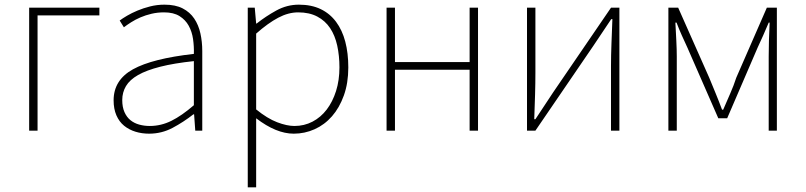

<svg xmlns="http://www.w3.org/2000/svg" viewBox="-20 -560 3454 823"><path d="M406 -527H105V0H141V-494H406Z M619 13Q673 13 720 -12Q767 -37 809 -70H812L817 0H847V-341Q847 -381 839 -417Q831 -453 812.5 -480.5Q794 -508 763 -524Q732 -540 685 -540Q653 -540 623.5 -532.5Q594 -525 569 -514.5Q544 -504 524.5 -492.5Q505 -481 493 -472L511 -443Q524 -453 542 -464.5Q560 -476 582 -485.5Q604 -495 629.5 -501Q655 -507 683 -507Q724 -507 749.5 -491Q775 -475 789 -449.5Q803 -424 807.5 -392.5Q812 -361 811 -329Q633 -309 550 -263Q467 -217 467 -130Q467 -93 479 -65.5Q491 -38 512 -21Q533 -4 560.5 4.5Q588 13 619 13ZM622 -20Q598 -20 576.5 -26Q555 -32 539 -45Q523 -58 513.5 -79.5Q504 -101 504 -131Q504 -164 520 -191Q536 -218 572 -238.5Q608 -259 667 -274Q726 -289 811 -298V-109Q759 -64 714.5 -42Q670 -20 622 -20Z M1072 -527H1042V243H1078V-53Q1164 13 1239 13Q1286 13 1328.5 -6Q1371 -25 1403 -61.5Q1435 -98 1454 -151Q1473 -204 1473 -271Q1473 -332 1460 -381.5Q1447 -431 1420.5 -466.5Q1394 -502 1354.5 -521Q1315 -540 1261 -540Q1210 -540 1164.5 -515Q1119 -490 1080 -459H1078ZM1078 -91V-416Q1129 -461 1172.5 -484Q1216 -507 1258 -507Q1306 -507 1340 -489Q1374 -471 1395 -439.5Q1416 -408 1425.5 -364.5Q1435 -321 1435 -271Q1435 -216 1420.5 -170Q1406 -124 1380.5 -90.5Q1355 -57 1319.5 -38.5Q1284 -20 1242 -20Q1210 -20 1168 -36Q1126 -52 1078 -91Z M1673 -527H1637V0H1673V-261H1993V0H2029V-527H1993V-294H1673Z M2275 -527H2239V0H2275L2523 -363L2600 -478H2605Q2603 -424 2601 -373Q2599 -322 2599 -277V0H2635V-527H2599L2351 -164Q2334 -139 2313 -106.5Q2292 -74 2275 -49H2270Q2272 -103 2273.5 -153.5Q2275 -204 2275 -249Z M2887 -527H2845V0H2881V-318Q2881 -347 2879 -386Q2877 -425 2875 -463H2880Q2891 -434 2902.5 -408.5Q2914 -383 2926 -357L3059 -53H3097L3228 -357Q3240 -383 3251.5 -408.5Q3263 -434 3275 -463H3279Q3277 -425 3276 -386Q3275 -347 3275 -318V0H3310V-527H3267L3136 -227Q3125 -193 3110 -159Q3095 -125 3080 -90H3075Q3062 -125 3048 -159L3020 -227Z"/></svg>

Font: Spoqa Han Sans Neo Thin
Style: Regular
Weight: 100
Designer: [Spoqa Han Sans Neo] Dong-huui Kim  Younghwa Kang  Yujin Lee  [Noto Sans] Ryoko NISHIZUKA  (kana & ideographs); Paul D. 
Foundry: Spoqa (http://www.spoqa-han-sans.com)
Version: Version 1.100;hotconv 1.0.109;makeotfexe 2.5.65596